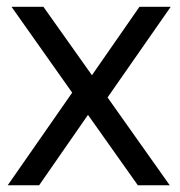

<svg xmlns="http://www.w3.org/2000/svg" viewBox="-20 -550 535 570"><path d="M483.9 0H389.2L241.2 -209L96.2 0H2.9L194.3 -274.9L14.2 -529.8H108.9L252.9 -326.7L394 -529.8H486.8L299.3 -260.7Z"/></svg>

Font: Aurulent Sans
Style: Regular
Weight: 400
Version: Version 2007.05.04